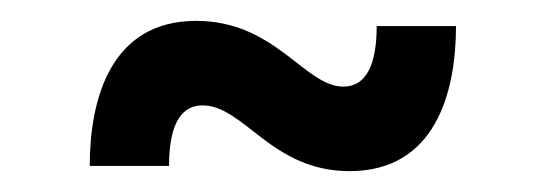

<svg xmlns="http://www.w3.org/2000/svg" viewBox="-20 -480 523 184"><path d="M315 -316C397 -316 417 -391 417 -455H341C341 -418 331 -397 309 -397C272 -397 244 -460 168 -460C86 -460 66 -385 66 -321H142C142 -356 151 -379 174 -379C214 -379 240 -316 315 -316Z"/></svg>

Font: Be Vietnam Pro SemiBold
Style: Regular
Weight: 600
Designer: Lam Bao, Tony Le, Vietanh Nguyen
Foundry: Yellow Type Foundry
Version: Version 1.002